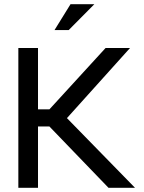

<svg xmlns="http://www.w3.org/2000/svg" viewBox="-20 -900 690 920"><path d="M67.9 -669.9H162.1V-376H216.8L485.8 -669.9H603L300.8 -334L627 0H500L216.8 -293.9H162.1V0H67.9ZM241.2 -755.9 317.9 -879.9H432.1L309.1 -755.9Z"/></svg>

Font: LT Wave Text
Style: Regular
Weight: 400
Designer: Daniel Lyons
Version: Version 2.5 (Glyphs App)